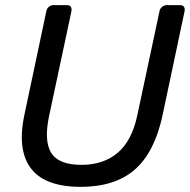

<svg xmlns="http://www.w3.org/2000/svg" viewBox="-20 -720 742 750"><path d="M294 10Q230 10 181.5 -6.5Q133 -23 104.5 -57.5Q76 -92 68 -144.5Q60 -197 75 -270L161 -676Q163 -687 171 -693.5Q179 -700 189 -700H241Q252 -700 256.5 -693.5Q261 -687 259 -676L172 -268Q151 -170 180 -123Q209 -76 298 -76Q384 -76 439.5 -123Q495 -170 516 -268L603 -676Q605 -687 613.5 -693.5Q622 -700 632 -700H683Q694 -700 698.5 -693.5Q703 -687 701 -676L615 -270Q584 -125 506.5 -57.5Q429 10 294 10Z"/></svg>

Font: Rubik
Style: Italic
Weight: 400
Italic angle: -12°
Designer: Hubert and Fischer
Foundry: Hubert and Fischer
Version: Version 2.300;gftools[0.9.30]